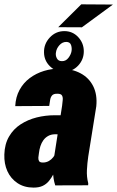

<svg xmlns="http://www.w3.org/2000/svg" viewBox="-21 -855 541 886"><path d="M229 -132.8 265.6 -367.2Q266.6 -379.9 268.3 -392.3Q270 -404.8 265.4 -413.8Q260.7 -422.9 243.2 -422.4Q226.1 -422.9 219 -414.3Q211.9 -405.8 210.2 -392.6Q208.5 -379.4 206.1 -366.2L49.3 -365.2Q51.3 -407.2 69.1 -439.9Q86.9 -472.7 116.2 -494.6Q145.5 -516.6 182.4 -527.8Q219.2 -539.1 259.3 -538.1Q311.5 -537.6 350.6 -516.8Q389.6 -496.1 409.2 -457Q428.7 -418 423.3 -364.3L386.2 -132.8Q381.8 -102.5 380.1 -70.8Q378.4 -39.1 386.2 -9.3L385.7 0L233.9 0.5Q223.6 -31.2 223.9 -65.4Q224.1 -99.6 229 -132.8ZM279.8 -322.8 265.1 -234.9 231.9 -235.4Q213.9 -234.9 200.7 -227.3Q187.5 -219.7 179 -207.8Q170.4 -195.8 165.5 -180.7Q160.6 -165.5 158.7 -148.9Q156.7 -138.2 156 -128.2Q155.3 -118.2 159.2 -111.6Q163.1 -105 177.2 -105Q191.9 -105 204.1 -111.8Q216.3 -118.7 224.6 -129.4Q232.9 -140.1 234.9 -153.8L244.1 -87.4Q234.9 -68.8 225.6 -51.3Q216.3 -33.7 204.6 -19.5Q192.9 -5.4 176 2.7Q159.2 10.7 133.8 10.7Q90.3 10.7 59.3 -10.3Q28.3 -31.2 12.9 -65.4Q-2.4 -99.6 -1 -142.1Q0.5 -190.4 20.8 -225.1Q41 -259.8 74.2 -281.2Q107.4 -302.7 147.9 -313Q188.5 -323.2 232.4 -323.2ZM247.6 -729.5 354 -835 500 -834 356.9 -729ZM182.1 -613.3Q181.2 -652.3 208.7 -681.9Q236.3 -711.4 275.9 -711.4Q314 -711.4 339.6 -684.1Q365.2 -656.7 365.7 -619.6Q366.2 -580.6 339.6 -552.2Q313 -523.9 272.9 -523.4Q235.4 -523.4 209 -549.6Q182.6 -575.7 182.1 -613.3ZM237.3 -613.8Q234.4 -599.6 241.2 -586.2Q248 -572.8 264.6 -572.8Q282.7 -572.3 294.7 -587.9Q306.6 -603.5 309.1 -619.1Q311.5 -633.3 306.9 -647.2Q302.2 -661.1 285.2 -661.6Q266.6 -661.6 253.2 -646.5Q239.7 -631.3 237.3 -613.8Z"/></svg>

Font: Roboto Condensed Black
Style: Italic
Weight: 900
Italic angle: -12°
Designer: Christian Robertson
Foundry: Google
Version: Version 3.008; 2023